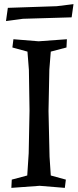

<svg xmlns="http://www.w3.org/2000/svg" viewBox="-20 -900 379 930"><path d="M220 -141 226 -50 299 -30 294 10 172 0 35 10 37 -30 112 -50 119 -158 123 -364 120 -561 113 -650 40 -670 45 -710 167 -700 304 -710 302 -670 226 -650 219 -563 215 -362ZM91 -809 9 -798 18 -862 255 -870 336 -880 327 -816Z"/></svg>

Font: Alike Angular
Style: Regular
Weight: 400
Designer: Sveta Sebyakina
Foundry: Cyreal (www.cyreal.org)
Version: Version 1.300; ttfautohint (v1.8.4.7-5d5b)